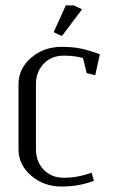

<svg xmlns="http://www.w3.org/2000/svg" viewBox="-20 -684 444 704"><path d="M47.9 -136.2V-376Q47.9 -432.1 94.2 -472.2Q140.6 -512.2 206.1 -512.2Q245.6 -512.2 275.9 -506.1Q306.2 -500 346.2 -484.9L329.1 -408.2L297.9 -416L284.2 -471.2Q253.4 -480 213.9 -480Q168.5 -480 140.1 -450.2Q111.8 -420.4 111.8 -376V-136.2Q111.8 -91.8 140.1 -62Q168.5 -32.2 213.9 -32.2Q265.1 -32.2 315.9 -50.8L324.2 -21Q268.6 0 206.1 0Q140.6 0 94.2 -40Q47.9 -80.1 47.9 -136.2ZM176.8 -565.9 221.2 -664.1H251L280.8 -649.9L207 -551.8Z"/></svg>

Font: Gawaa
Style: Regular
Weight: 400
Designer: T. Christopher White
Version: Version 1.0